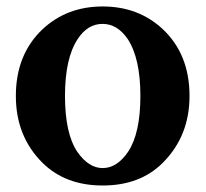

<svg xmlns="http://www.w3.org/2000/svg" viewBox="-20 -567 639 597"><path d="M299.3 -44.4Q343.8 -44.4 378.4 -95.2Q416.5 -152.8 416.5 -268.6Q416.5 -385.7 377 -445.8Q344.7 -492.7 298.8 -492.7Q252.4 -492.7 221.7 -445.8Q182.1 -386.2 182.1 -268.6Q182.1 -152.3 220.2 -95.2Q255.4 -44.4 299.3 -44.4ZM299.3 9.8Q184.1 9.8 112.8 -60.1Q29.3 -142.6 29.3 -268.6Q29.3 -397.9 112.8 -476.6Q188.5 -546.9 299.3 -546.9Q410.2 -546.9 485.8 -476.6Q569.3 -398.4 569.3 -268.6Q569.3 -143.6 485.8 -60.5Q415.5 9.8 299.3 9.8Z"/></svg>

Font: Simply Serif
Style: Bold
Weight: 700
Designer: Wojciech Kalinowski "wmk69" (wmk69@o2.pl)
Foundry: Wojciech Kalinowski "wmk69" (wmk69@o2.pl)
Version: Version 1.0.0; 2022-02-18